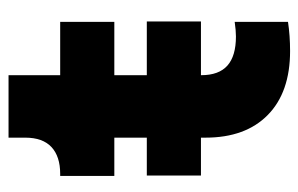

<svg xmlns="http://www.w3.org/2000/svg" viewBox="-148 -562 716 461"><g transform="rotate(-90 210.5 -332.0)"><path d="M110 -197V-208H19V-338H110V-416H18V-546H23Q65 -546 87.5 -567Q110 -588 110 -630V-670H260V-546H388V-416H260V-338H389V-208H260V-207Q260 -165 283 -144.5Q306 -124 353 -124Q367 -124 388 -127V1Q355 6 318 6Q219 6 164.5 -47.5Q110 -101 110 -197Z"/></g></svg>

Font: Evergrow Sans 
Style: ExtraBold
Weight: 800
Foundry: 10Web
Version: Version 1.000